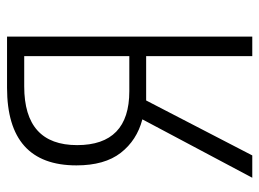

<svg xmlns="http://www.w3.org/2000/svg" viewBox="-118 -636 754 559"><g transform="rotate(-90 259.5 -357.0)"><path d="M375 -664V-358H273Q116 -358 116 -510Q116 -664 287 -664ZM246 -309H375V0H432V-714H283Q57 -714 57 -512Q57 -430 93.5 -383Q130 -336 191 -320L21 0H86Z"/></g></svg>

Font: Noto Sans UI SemiCondensed Light
Style: Regular
Weight: 300
Width: 4
Designer: Monotype Design Team
Foundry: Monotype Imaging Inc.
Version: Version 1.901